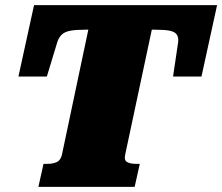

<svg xmlns="http://www.w3.org/2000/svg" viewBox="-20 -730 868 750"><path d="M222 -126 325 -614H313Q277 -614 255 -610Q233 -606 221.5 -595Q210 -584 204 -566L163 -431H52L113 -710H828L767 -431H656L676 -566Q678 -584 670.5 -595Q663 -606 643 -610Q623 -614 586 -614H573L469 -126Q464 -104 476.5 -97Q489 -90 509 -90H526L506 0H130L150 -90H166Q187 -90 202 -97Q217 -104 222 -126Z"/></svg>

Font: Roboto Serif 20pt Black
Style: Italic
Weight: 900
Italic angle: -10°
Version: Version 1.008